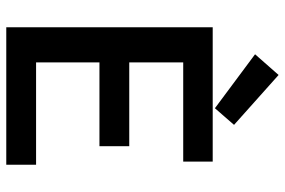

<svg xmlns="http://www.w3.org/2000/svg" viewBox="-168 -740 908 612"><g transform="rotate(90 286.0 -434.0)"><path d="M505 -95V0H67V-658H495V-564H179V-392H446V-297H179V-95ZM219 -868 378 -726 325 -665 153 -793Z"/></g></svg>

Font: Codetta
Style: Bold
Weight: 700
Designer: Ulrich Proeller
Foundry: PROSA GmbH
Version: Version 2.00;September 29, 2018;FontCreator 11.5.0.2427 64-b